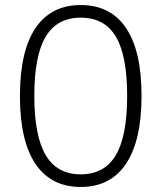

<svg xmlns="http://www.w3.org/2000/svg" viewBox="-20 -733 640 761"><path d="M300 8Q182 8 120.5 -83.5Q59 -175 59 -352Q59 -530 120.5 -621.5Q182 -713 300 -713Q418 -713 479.5 -622Q541 -531 541 -353Q541 -176 479.5 -84Q418 8 300 8ZM300 -42Q394 -42 439 -118Q484 -194 484 -353Q484 -513 439 -588Q394 -663 300 -663Q206 -663 161 -587.5Q116 -512 116 -353Q116 -195 161 -118.5Q206 -42 300 -42Z"/></svg>

Font: Nunito VF Beta Light
Style: Regular
Weight: 300
Designer: Vernon Adams
Foundry: newtypography
Version: Version 3.001